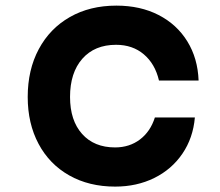

<svg xmlns="http://www.w3.org/2000/svg" viewBox="-20 -652 790 690"><path d="M79.6 -303.6Q79.6 -401.2 119.4 -475.5Q159.2 -549.8 231.2 -590.8Q303.1 -631.8 398.3 -631.8Q484.3 -631.8 549.9 -598.1Q615.5 -564.4 653.1 -503.5Q690.7 -442.7 693.7 -362.7H551.3Q537.3 -422.5 496.9 -456.7Q456.5 -491 397 -491Q320.1 -491 275.9 -440.9Q231.7 -390.7 231.7 -303.6Q231.7 -219.1 275.1 -170.6Q318.4 -122.2 393.6 -122.2Q445.2 -122.2 482.9 -150.7Q520.6 -179.3 536.6 -229.8H680.3Q673.9 -156.1 635.5 -99.7Q597.1 -43.3 534.3 -12.3Q471.5 18.6 393.8 18.6Q299.9 18.6 228.7 -21.7Q157.5 -62 118.6 -135Q79.6 -208 79.6 -303.6Z"/></svg>

Font: Martian Mono VF sWd Rg
Style: Regular
Weight: 400
Width: 6
Monospace: yes
Designer: Roman Shamin
Foundry: Evil Martians
Version: Version 1.100